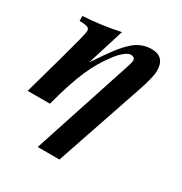

<svg xmlns="http://www.w3.org/2000/svg" viewBox="-164 -580 858 903"><g transform="rotate(30 265.0 -128.5)"><path d="M178 -263 240 -461C176 -447 97 -436 41 -434V-407C83 -406 96 -402 96 -383C96 -371 84 -324 51 -204L-6 0H115C161 -174 198 -255 260 -336C280 -363 311 -390 329 -390C342 -390 353 -386 353 -369C353 -366 349 -351 346 -341L167 205H285L446 -269C462 -316 474 -361 474 -385C474 -434 452 -462 401 -462C364 -462 328 -447 301 -421C264 -386 246 -362 179 -263Z"/></g></svg>

Font: XITS
Style: Bold Italic
Weight: 700
Italic angle: -16.33°
Designer: MicroPress Inc., with final additions and corrections provided by Coen Hoffman, Elsevier (retired)
Version: Version 1.105